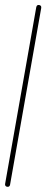

<svg xmlns="http://www.w3.org/2000/svg" viewBox="-103 -938 231 957"><g transform="rotate(10 12.5 -460.0)"><path d="M0 -13H25V-908H0ZM13 -25Q9 -25 6 -23.5Q3 -22 1.5 -19Q0 -16 0 -13Q0 -9 1.5 -6Q3 -3 6 -1.5Q9 0 13 0Q16 0 19 -1.5Q22 -3 23.5 -6Q25 -9 25 -13Q25 -16 23.5 -19Q22 -22 19 -23.5Q16 -25 13 -25ZM13 -920Q9 -920 6 -918.5Q3 -917 1.5 -914Q0 -911 0 -908Q0 -904 1.5 -901Q3 -898 6 -896.5Q9 -895 13 -895Q16 -895 19 -896.5Q22 -898 23.5 -901Q25 -904 25 -908Q25 -911 23.5 -914Q22 -917 19 -918.5Q16 -920 13 -920Z"/></g></svg>

Font: Wavefont Thin
Style: Regular
Weight: 100
Monospace: yes
Version: Version 3.005;gftools[0.9.33]